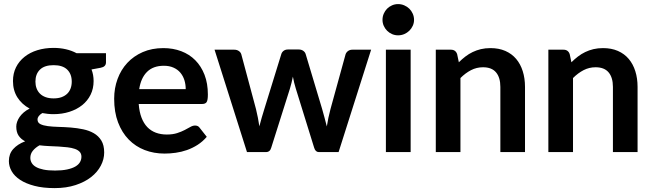

<svg xmlns="http://www.w3.org/2000/svg" viewBox="-20 -762 3270 962"><path d="M511 -495.5V-449.5Q511 -427.5 484.5 -422.5L438.5 -414Q449 -387.5 449 -356Q449 -318 433.8 -287.2Q418.5 -256.5 391.5 -235Q364.5 -213.5 327.8 -201.8Q291 -190 248.5 -190Q233.5 -190 219.5 -191.5Q205.5 -193 192 -195.5Q168 -181 168 -163Q168 -147.5 182.2 -140.2Q196.5 -133 220 -130Q243.5 -127 273.5 -126.2Q303.5 -125.5 335 -123Q366.5 -120.5 396.5 -114.2Q426.5 -108 450 -94.5Q473.5 -81 487.8 -57.8Q502 -34.5 502 2Q502 36 485.2 68Q468.5 100 436.8 125Q405 150 358.8 165.2Q312.5 180.5 253.5 180.5Q195.5 180.5 152.5 169.2Q109.5 158 81 139.2Q52.5 120.5 38.5 96Q24.5 71.5 24.5 45Q24.5 9 46.2 -15.2Q68 -39.5 106 -54Q85.5 -64.5 73.5 -82Q61.5 -99.5 61.5 -128Q61.5 -139.5 65.8 -151.8Q70 -164 78.2 -176Q86.5 -188 99 -198.8Q111.5 -209.5 128.5 -218Q89.5 -239 67.2 -274Q45 -309 45 -356Q45 -394 60.2 -424.8Q75.5 -455.5 102.8 -477.2Q130 -499 167.2 -510.5Q204.5 -522 248.5 -522Q281.5 -522 310.5 -515.2Q339.5 -508.5 363.5 -495.5ZM178 -34Q157.5 -22.5 144.8 -7Q132 8.5 132 29Q132 42.5 138.8 54.2Q145.5 66 160.2 74.5Q175 83 198.5 87.8Q222 92.5 256 92.5Q290.5 92.5 315.5 87.2Q340.5 82 356.8 72.8Q373 63.5 380.5 50.8Q388 38 388 23Q388 8 379 -1.5Q370 -11 354.5 -16.2Q339 -21.5 318.2 -24Q297.5 -26.5 274.2 -27.8Q251 -29 226.2 -30Q201.5 -31 178 -34ZM248.5 -269Q271.5 -269 288.5 -275.2Q305.5 -281.5 316.8 -292.5Q328 -303.5 333.8 -319Q339.5 -334.5 339.5 -353Q339.5 -391 316.8 -413.2Q294 -435.5 248.5 -435.5Q203 -435.5 180.2 -413.2Q157.5 -391 157.5 -353Q157.5 -335 163.2 -319.5Q169 -304 180.2 -292.8Q191.5 -281.5 208.8 -275.2Q226 -269 248.5 -269Z M675 -241Q678 -201.5 689 -172.8Q700 -144 718 -125.2Q736 -106.5 760.8 -97.2Q785.5 -88 815.5 -88Q845.5 -88 867.2 -95Q889 -102 905.2 -110.5Q921.5 -119 933.8 -126Q946 -133 957.5 -133Q973 -133 980.5 -121.5L1016 -76.5Q995.5 -52.5 970 -36.2Q944.5 -20 916.8 -10.2Q889 -0.5 860.2 3.5Q831.5 7.5 804.5 7.5Q751 7.5 705 -10.2Q659 -28 625 -62.8Q591 -97.5 571.5 -148.8Q552 -200 552 -267.5Q552 -320 569 -366.2Q586 -412.5 617.8 -446.8Q649.5 -481 695.2 -501Q741 -521 798.5 -521Q847 -521 888 -505.5Q929 -490 958.5 -460.2Q988 -430.5 1004.8 -387.2Q1021.5 -344 1021.5 -288.5Q1021.5 -260.5 1015.5 -250.8Q1009.5 -241 992.5 -241ZM910.5 -315.5Q910.5 -339.5 903.8 -360.8Q897 -382 883.5 -398Q870 -414 849.2 -423.2Q828.5 -432.5 801 -432.5Q747.5 -432.5 716.8 -402Q686 -371.5 677.5 -315.5Z M1839.5 -513 1676.5 0H1577.5Q1560.5 0 1554 -22L1462 -318.5Q1457.5 -333.5 1453.8 -348.2Q1450 -363 1447.5 -378Q1444.5 -363 1440.8 -347.8Q1437 -332.5 1432.5 -317.5L1339 -22Q1333 0 1312.5 0H1217.5L1055 -513H1153.5Q1167 -513 1176.5 -506.5Q1186 -500 1189 -490L1262.5 -216Q1268 -193.5 1272.2 -172Q1276.5 -150.5 1279.5 -129Q1285 -150.5 1291.2 -172Q1297.5 -193.5 1304.5 -216L1389.5 -491Q1392.5 -501 1401.2 -507.5Q1410 -514 1422.5 -514H1477Q1490 -514 1499.2 -507.5Q1508.5 -501 1511.5 -491L1594 -216Q1600.5 -193.5 1606.2 -171.8Q1612 -150 1617.5 -128.5Q1624 -171 1636 -216L1711.5 -490Q1715 -500 1724 -506.5Q1733 -513 1745.5 -513Z M2054.5 -662.5Q2054.5 -646.5 2048 -632.5Q2041.5 -618.5 2030.8 -608Q2020 -597.5 2005.5 -591.2Q1991 -585 1974.5 -585Q1958.5 -585 1944.2 -591.2Q1930 -597.5 1919.5 -608Q1909 -618.5 1902.8 -632.5Q1896.5 -646.5 1896.5 -662.5Q1896.5 -679 1902.8 -693.5Q1909 -708 1919.5 -718.5Q1930 -729 1944.2 -735.2Q1958.5 -741.5 1974.5 -741.5Q1991 -741.5 2005.5 -735.2Q2020 -729 2030.8 -718.5Q2041.5 -708 2048 -693.5Q2054.5 -679 2054.5 -662.5ZM2037.5 -513V0H1913.5V-513Z M2279 -450Q2294.5 -465.5 2311.8 -478.8Q2329 -492 2348.2 -501.2Q2367.5 -510.5 2389.5 -515.8Q2411.5 -521 2437.5 -521Q2479.5 -521 2512 -506.8Q2544.5 -492.5 2566.2 -466.8Q2588 -441 2599.2 -405.2Q2610.5 -369.5 2610.5 -326.5V0H2487V-326.5Q2487 -373.5 2465.5 -399.2Q2444 -425 2400 -425Q2368 -425 2340 -410.5Q2312 -396 2287 -371V0H2163.5V-513H2239Q2263 -513 2270.5 -490.5Z M2843 -450Q2858.5 -465.5 2875.8 -478.8Q2893 -492 2912.2 -501.2Q2931.5 -510.5 2953.5 -515.8Q2975.5 -521 3001.5 -521Q3043.5 -521 3076 -506.8Q3108.5 -492.5 3130.2 -466.8Q3152 -441 3163.2 -405.2Q3174.5 -369.5 3174.5 -326.5V0H3051V-326.5Q3051 -373.5 3029.5 -399.2Q3008 -425 2964 -425Q2932 -425 2904 -410.5Q2876 -396 2851 -371V0H2727.5V-513H2803Q2827 -513 2834.5 -490.5Z"/></svg>

Font: Lato
Style: Bold
Weight: 700
Designer: Lukasz Dziedzic with Adam Twardoch and Botio Nikoltchev
Foundry: tyPoland Lukasz Dziedzic
Version: Version 2.010; 2014-09-01; http://www.latofonts.com/; ttfaut